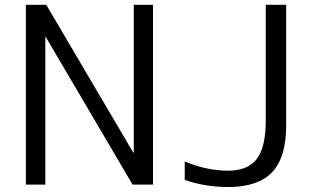

<svg xmlns="http://www.w3.org/2000/svg" viewBox="-20 -750 1258 780"><path d="M1059.6 -730.5H1142.6V-240.2Q1142.6 -110.4 1085.4 -50.3Q1028.3 9.8 907.2 9.8Q811.5 9.8 730.5 -19.5V-93.8Q820.3 -56.6 907.2 -56.6Q986.3 -56.6 1022.9 -104Q1059.6 -151.4 1059.6 -259.8ZM85 0V-730.5H168L521.5 -129.9H523.4V-730.5H601.6V0H518.6L166 -599.6H164.1V0Z"/></svg>

Font: Mgen+ 1c regular
Style: Regular
Weight: 400
Designer: [Source Han Sans]
Ryoko NISHIZUKA  (kana & ideographs); Paul D. Hunt (Latin, Greek & Cyrillic); Wenlong ZHANG  (bopomofo
Version: Version 1.059.20150602